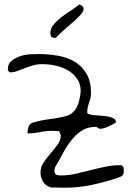

<svg xmlns="http://www.w3.org/2000/svg" viewBox="-20 -870 611 891"><path d="M168 -70.3Q168 -94.7 182.6 -116.2Q197.3 -137.7 214.8 -158.2Q232.4 -178.7 247.1 -198.7Q261.7 -218.8 261.7 -239.3V-244.1Q260.7 -246.1 257.8 -252.9Q255.9 -259.8 253.9 -261.7Q252 -261.7 247.1 -261.7Q242.2 -261.7 236.8 -262.2Q231.4 -262.7 226.6 -262.7Q221.7 -262.7 220.7 -262.7Q192.4 -262.7 164.6 -256.8Q136.7 -251 107.4 -251Q107.4 -264.6 111.8 -279.8Q116.2 -294.9 130.9 -300.8Q163.1 -310.5 191.9 -314.5Q220.7 -318.4 244.1 -322.3Q267.6 -326.2 286.6 -331.5Q305.7 -336.9 319.3 -349.6Q333 -362.3 341.8 -385.3Q350.6 -408.2 354.5 -446.3Q354.5 -481.4 337.4 -505.4Q320.3 -529.3 293.9 -544.4Q267.6 -559.6 236.3 -565.9Q205.1 -572.3 176.8 -572.3Q153.3 -572.3 132.8 -566.4Q112.3 -560.5 93.8 -553.2Q75.2 -545.9 59.1 -540Q43 -534.2 26.4 -534.2Q24.4 -534.2 21.5 -537.6Q18.6 -541 16.6 -543V-548.8Q16.6 -574.2 33.7 -587.9Q50.8 -601.6 74.2 -609.4Q97.7 -617.2 121.6 -618.2Q145.5 -619.1 161.1 -619.1Q206.1 -619.1 250 -611.3Q293.9 -603.5 327.6 -583Q361.3 -562.5 381.8 -527.3Q402.3 -492.2 402.3 -438.5Q402.3 -422.9 399.4 -412.1Q396.5 -401.4 393.1 -392.1Q389.6 -382.8 387.2 -372.1Q384.8 -361.3 384.8 -347.7Q384.8 -342.8 394.5 -339.8Q404.3 -336.9 418.9 -335.4Q433.6 -334 450.7 -333Q467.8 -332 482.4 -329.1Q497.1 -326.2 507.3 -320.3Q517.6 -314.5 517.6 -304.7Q517.6 -303.7 517.6 -302.7L516.6 -300.8Q509.8 -296.9 501 -292Q492.2 -287.1 482.4 -282.7Q472.7 -278.3 462.9 -275.4Q453.1 -272.5 445.3 -272.5Q441.4 -272.5 439 -273.9Q436.5 -275.4 434.1 -276.9Q431.6 -278.3 429.7 -279.8Q427.7 -281.2 423.8 -281.2Q385.7 -281.2 357.9 -262.7Q330.1 -244.1 308.6 -215.8Q287.1 -187.5 269.5 -154.3Q252 -121.1 235.4 -93.8Q235.4 -91.8 233.9 -86.4Q232.4 -81.1 232.4 -80.1Q232.4 -64.5 239.3 -60.1Q246.1 -55.7 260.7 -55.7Q295.9 -55.7 330.6 -63.5Q365.2 -71.3 398.9 -80.1Q432.6 -88.9 466.8 -95.7Q502 -103.5 535.2 -103.5Q547.9 -103.5 551.3 -96.7Q554.7 -89.8 554.7 -79.1Q554.7 -67.4 551.8 -60.5Q548.8 -53.7 535.2 -47.9Q472.7 -26.4 409.7 -12.7Q346.7 1 281.2 1Q277.3 1 268.1 1Q258.8 1 248 0.5Q237.3 0 228 0Q218.8 0 215.8 0Q191.4 -7.8 179.7 -26.9Q168 -45.9 168 -70.3ZM213.9 -717.8Q213.9 -738.3 229.5 -756.8Q245.1 -775.4 267.1 -792Q289.1 -808.6 312.5 -823.2Q334 -837.9 349.6 -849.6Q370.1 -839.8 367.7 -826.2Q365.2 -812.5 347.2 -793.9Q329.1 -775.4 299.8 -751Q270.5 -726.6 238.3 -694.3Q223.6 -694.3 218.8 -699.2Q213.9 -704.1 213.9 -717.8Z"/></svg>

Font: Indie Flower
Style: Regular
Weight: 400
Designer: Kimberly Geswein
Foundry: Kimberly Geswein
Version: Version 1.001 2010